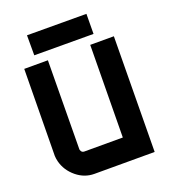

<svg xmlns="http://www.w3.org/2000/svg" viewBox="-155 -981 958 1091"><g transform="rotate(-20 324.0 -435.5)"><path d="M136 -871 495 -870 494 -749 136 -750ZM227 0Q168 0 120 -39Q70 -80 55 -139Q53 -149 51.5 -157Q50 -165 50 -173L56 -697H199L194 -160L195 -156Q200 -139 216 -139H449L455 -697H598L591 0Z"/></g></svg>

Font: Covid19
Style: Regular
Weight: 400
Designer: Peter Wiegel
Foundry: (c) CAT - Ing. Peter Wiegel.  for Rudolf Maass + Partner GmbH
Version: Version 001.000